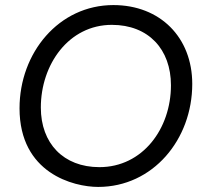

<svg xmlns="http://www.w3.org/2000/svg" viewBox="-20 -729 804 757"><path d="M367 8C583 8 738 -179 738 -398C738 -582 611 -709 427 -709C212 -709 57 -521 57 -302C57 -46 270 8 367 8ZM372 -70C230 -70 141 -164 141 -305C141 -475 251 -631 421 -631C566 -631 654 -534 654 -393C654 -221 542 -70 372 -70Z"/></svg>

Font: Fixel Display 20240404
Style: Italic
Weight: 400
Italic angle: -10°
Designer: AlfaBravo + MacPaw
Foundry: Kyrylo Tkachov, Marchela Mozhyna, Serhii Makarenko, Maria Weinstein, Zakhar Kryvoshyya
Version: Version 1.211;Glyphs 3.2 (3225)